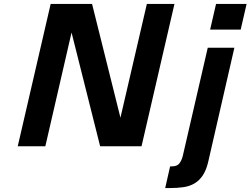

<svg xmlns="http://www.w3.org/2000/svg" viewBox="-20 -742 1271 974"><path d="M488 0 343 -577 210 0H70L237 -722H447L591 -145L725 -722H865L698 0ZM1076 -722H1231L1201 -592H1046ZM843 102H852Q878 102 889.5 87.5Q901 73 907 50L1034 -500H1169L1036 80Q1026 122 1008.5 148Q991 174 966.5 188.5Q942 203 910.5 207.5Q879 212 841 212H818Z"/></svg>

Font: Perun
Style: Bold Italic
Weight: 700
Italic angle: -12°
Foundry: Copyright (c) Stefan Peev, Context Ltd, 2016
Version: Version 1.027